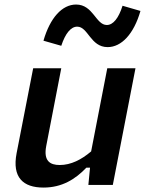

<svg xmlns="http://www.w3.org/2000/svg" viewBox="-20 -836 660 868"><path d="M130 -527.5 55 -143C34 -33.5 85 12 176.5 12C260 12 320.5 -25.5 370.5 -78H387L379.5 0H490L592.5 -527.5H465L392 -151.5C348.5 -114.5 301 -90 250 -90C206 -90 176 -108.5 189 -176L257 -527.5ZM324 -815.5C261 -815.5 206.5 -756 176.5 -652L257 -629C275 -684 300 -715.5 329 -715.5C378.5 -715.5 389 -623 466.5 -623C529.5 -623 585 -682.5 615 -786.5L534 -810C516.5 -754 491.5 -723 463 -723C413 -723 401.5 -815.5 324 -815.5Z"/></svg>

Font: Monaspace Neon SemiBold
Style: Italic
Weight: 600
Italic angle: -11°
Designer: Riley Cran & the Lettermatic Team
Foundry: Lettermatic
Version: Version 1.200 (Monaspace Neon)